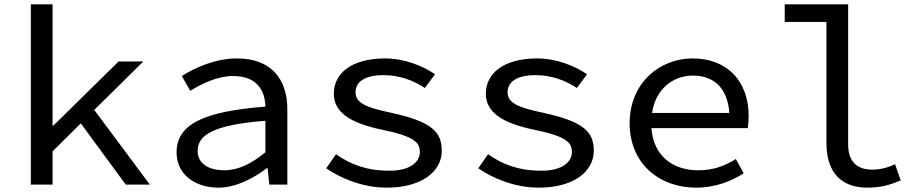

<svg xmlns="http://www.w3.org/2000/svg" viewBox="-20 -850 4240 884"><path d="M670 0 414 -344 640 -567H526L226 -272H222V-830H122V0H222V-153L352 -282L559 0Z M793 -148C793 -46 879 14 986 14C1065 14 1146 -28 1209 -76H1212L1220 0H1303V-346C1303 -489 1226 -581 1071 -581C971 -581 877 -538 817 -500L856 -432C910 -465 981 -500 1053 -500C1162 -500 1200 -435 1202 -359C911 -337 793 -275 793 -148ZM1202 -149C1138 -96 1077 -66 1012 -66C948 -66 890 -92 890 -155C890 -229 963 -275 1202 -294Z M1482 -75C1551 -28 1651 14 1760 14C1924 14 2014 -62 2014 -156C2014 -243 1968 -290 1780 -331C1665 -355 1617 -376 1617 -425C1617 -467 1650 -504 1746 -504C1817 -504 1882 -481 1936 -445L1983 -508C1927 -547 1840 -581 1754 -581C1597 -581 1517 -511 1517 -419C1517 -334 1590 -284 1738 -253C1890 -222 1913 -193 1913 -150C1913 -103 1867 -64 1773 -64C1669 -64 1593 -93 1527 -140Z M2182 -75C2251 -28 2351 14 2460 14C2624 14 2714 -62 2714 -156C2714 -243 2668 -290 2480 -331C2365 -355 2317 -376 2317 -425C2317 -467 2350 -504 2446 -504C2517 -504 2582 -481 2636 -445L2683 -508C2627 -547 2540 -581 2454 -581C2297 -581 2217 -511 2217 -419C2217 -334 2290 -284 2438 -253C2590 -222 2613 -193 2613 -150C2613 -103 2567 -64 2473 -64C2369 -64 2293 -93 2227 -140Z M3427 -315C3427 -474 3331 -581 3168 -581C3019 -581 2879 -469 2879 -283C2879 -96 3016 14 3185 14C3274 14 3347 -16 3404 -52L3368 -118C3316 -85 3262 -66 3196 -66C3078 -66 2989 -131 2979 -260H3423C3425 -273 3427 -294 3427 -315ZM3171 -502C3266 -502 3330 -445 3338 -330H2982C2999 -441 3079 -502 3171 -502Z M3785 -192C3785 -57 3852 14 3974 14C4036 14 4074 2 4127 -19L4101 -94C4063 -76 4029 -69 3996 -69C3929 -69 3885 -103 3885 -185V-830H3593V-749H3785Z"/></svg>

Font: Kawkab Mono Light
Style: Bold
Weight: 400
Monospace: yes
Designer: Abdullah Arif
Foundry: Abdullah Arif
Version: Version 1.000;PS 000.500;hotconv 1.0.88;makeotf.lib2.5.64775